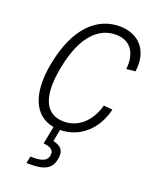

<svg xmlns="http://www.w3.org/2000/svg" viewBox="-182 -843 984 1226"><g transform="rotate(20 310.0 -230.0)"><path d="M150.5 -364.5C195.5 -598 299.5 -683 409.5 -683C510.5 -683 559 -610 546.5 -499.5L607 -505.5C627 -644 553 -741.5 414 -741.5C262 -741.5 133.5 -625 84 -369.5C39 -139.5 110 -14 236.5 7.5L213 127.5C262.5 132.5 287.5 148 280.5 185.5C274.5 216.5 251.5 235.5 181.5 235.5H162L153 282.5H185C285 282.5 322.5 250 334 190C346 129.5 319 103.5 267 92L281.5 11C418.5 9.5 519.5 -87.5 552 -225L492 -231C461.5 -120.5 386.5 -47.5 285.5 -47.5C175.5 -47.5 105.5 -132.5 150.5 -364.5Z"/></g></svg>

Font: Monaspace Neon ExtraLight
Style: Italic
Weight: 200
Italic angle: -11°
Designer: Riley Cran & the Lettermatic Team
Foundry: Lettermatic
Version: Version 1.200 (Monaspace Neon)